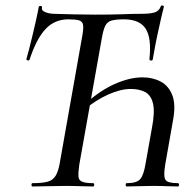

<svg xmlns="http://www.w3.org/2000/svg" viewBox="-20 -675 711 695"><path d="M98 0Q94 0 94 -6Q94 -12 98 -12Q134 -12 153 -17.5Q172 -23 181.5 -39Q191 -55 196 -83L278 -546Q283 -574 280.5 -586Q278 -598 265.5 -601.5Q253 -605 227 -605Q178 -605 145 -570Q112 -535 87 -459Q86 -455 80 -456.5Q74 -458 76 -463Q80 -476 86 -499.5Q92 -523 98.5 -550.5Q105 -578 111 -604.5Q117 -631 120 -649Q121 -654 127 -653.5Q133 -653 132 -648Q130 -639 138 -634Q146 -629 157 -627Q168 -625 175 -625Q212 -624 248 -623Q284 -622 325 -622Q386 -622 423.5 -623.5Q461 -625 493 -625Q523 -625 539.5 -630Q556 -635 562 -652Q563 -656 568.5 -655Q574 -654 573 -650Q569 -635 563 -608.5Q557 -582 550.5 -552Q544 -522 539.5 -496.5Q535 -471 533 -460Q532 -455 526 -456Q520 -457 521 -462Q529 -538 507 -571.5Q485 -605 429 -605Q399 -605 383.5 -600.5Q368 -596 361 -581.5Q354 -567 349 -539L267 -79Q263 -50 264 -36Q265 -22 278 -17Q291 -12 317 -12Q321 -12 321 -6Q321 0 317 0Q296 0 272 -1Q248 -2 218 -2Q184 -2 153 -1Q122 0 98 0ZM439 0Q435 0 435 -6Q435 -12 439 -12Q474 -12 487 -26Q500 -40 507 -83L530 -212Q541 -269 534 -299.5Q527 -330 506 -341.5Q485 -353 453 -353Q417 -353 372 -333Q327 -313 281 -275L276 -288Q336 -344 392 -369.5Q448 -395 496 -395Q533 -395 562 -379.5Q591 -364 604 -329.5Q617 -295 606 -238L578 -79Q571 -36 579 -24Q587 -12 624 -12Q628 -12 628 -6Q628 0 624 0Q609 0 585.5 -1Q562 -2 532 -2Q504 -2 479.5 -1Q455 0 439 0Z"/></svg>

Font: Cormorant Medium
Style: Italic
Weight: 500
Italic angle: -10°
Designer: Christian Thalmann (Catharsis Fonts)
Foundry: Catharsis Fonts
Version: Version 4.000